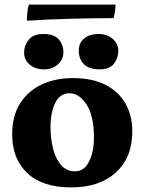

<svg xmlns="http://www.w3.org/2000/svg" viewBox="-20 -807 629 836"><path d="M290 9Q164 9 98.5 -53.5Q33 -116 33 -222Q33 -303 68 -357.5Q103 -412 162.5 -439.5Q222 -467 297 -467Q383 -467 440.5 -437Q498 -407 527 -355Q556 -303 556 -235Q556 -121 484.5 -56Q413 9 290 9ZM306 -61Q346 -61 367.5 -103Q389 -145 389 -207Q389 -304 356.5 -352.5Q324 -401 283 -401Q241 -401 220.5 -359Q200 -317 200 -256Q200 -200 212 -156Q224 -112 247.5 -86.5Q271 -61 306 -61ZM413 -505Q368 -505 345.5 -527.5Q323 -550 323 -586Q323 -621 347 -640Q371 -659 409 -659Q446 -659 470.5 -638Q495 -617 495 -586Q495 -555 476.5 -530Q458 -505 413 -505ZM172 -505Q133 -505 109 -526Q85 -547 85 -577Q85 -609 105 -634Q125 -659 169 -659Q215 -659 235.5 -636Q256 -613 256 -579Q256 -548 232 -526.5Q208 -505 172 -505ZM483 -787Q483 -777 481 -760Q479 -743 474 -728Q390 -728 294 -725.5Q198 -723 97 -717Q97 -733 99 -753Q101 -773 106 -787Z"/></svg>

Font: Vollkorn ExtraBold
Style: Regular
Weight: 800
Designer: Friedrich Althausen
Foundry: Friedrich Althausen
Version: Version 5.000; ttfautohint (v1.8.3)